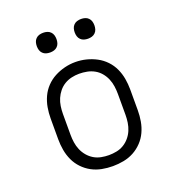

<svg xmlns="http://www.w3.org/2000/svg" viewBox="-134 -838 868 952"><g transform="rotate(-20 300.0 -362.0)"><path d="M300 8Q271 8 242.5 2.5Q214 -3 189 -16.5Q164 -30 144 -51Q124 -72 112 -98Q100 -124 95 -152.5Q90 -181 90 -210V-320Q90 -349 95 -377.5Q100 -406 112 -432Q124 -458 144 -479Q164 -500 189.5 -513.5Q215 -527 243 -534Q271 -541 300 -541Q329 -541 357 -534Q385 -527 410.5 -513.5Q436 -500 456 -479Q476 -458 488 -432Q500 -406 505 -377.5Q510 -349 510 -320V-210Q510 -181 505 -152.5Q500 -124 488 -98Q476 -72 456 -51Q436 -30 411 -16.5Q386 -3 357.5 2.5Q329 8 300 8ZM300 -50Q320 -50 340.5 -54Q361 -58 378.5 -68.5Q396 -79 409.5 -95Q423 -111 431 -130Q439 -149 442 -169.5Q445 -190 445 -210V-320Q445 -341 442 -361.5Q439 -382 431 -401Q423 -420 409.5 -436Q396 -452 378 -462Q360 -472 339.5 -476Q319 -480 298 -480Q278 -480 258 -475.5Q238 -471 220.5 -460.5Q203 -450 190 -434Q177 -418 169 -399.5Q161 -381 158 -360.5Q155 -340 155 -320V-210Q155 -190 158 -169.5Q161 -149 169 -130Q177 -111 190.5 -95Q204 -79 221.5 -68.5Q239 -58 259.5 -54Q280 -50 300 -50ZM400 -628Q389 -628 379 -631Q369 -634 361.5 -641.5Q354 -649 351 -659Q348 -669 348 -680Q348 -691 351 -701Q354 -711 361.5 -718.5Q369 -726 379 -729Q389 -732 400 -732Q411 -732 421 -729Q431 -726 438.5 -718.5Q446 -711 449 -701Q452 -691 452 -680Q452 -669 449 -659Q446 -649 438.5 -641.5Q431 -634 421 -631Q411 -628 400 -628ZM200 -628Q189 -628 179 -631Q169 -634 161.5 -641.5Q154 -649 151 -659Q148 -669 148 -680Q148 -691 151 -701Q154 -711 161.5 -718.5Q169 -726 179 -729Q189 -732 200 -732Q211 -732 221 -729Q231 -726 238.5 -718.5Q246 -711 249 -701Q252 -691 252 -680Q252 -669 249 -659Q246 -649 238.5 -641.5Q231 -634 221 -631Q211 -628 200 -628Z"/></g></svg>

Font: Iosevka Slab Light Extended
Style: Regular
Weight: 300
Width: 7
Monospace: yes
Designer: Belleve Invis
Foundry: Belleve Invis
Version: Version 11.1.0; ttfautohint (v1.8.3)